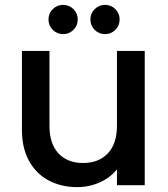

<svg xmlns="http://www.w3.org/2000/svg" viewBox="-20 -760 689 788"><path d="M239 -620Q214 -620 196.5 -637.5Q179 -655 179 -680Q179 -705 196.5 -722.5Q214 -740 239 -740Q264 -740 281.5 -722.5Q299 -705 299 -680Q299 -655 281.5 -637.5Q264 -620 239 -620ZM411 -620Q386 -620 368.5 -637.5Q351 -655 351 -680Q351 -705 368.5 -722.5Q386 -740 411 -740Q436 -740 453.5 -722.5Q471 -705 471 -680Q471 -655 453.5 -637.5Q436 -620 411 -620ZM574 -551V0H460V-65Q433 -31 389.5 -11.5Q346 8 297 8Q232 8 180.5 -19Q129 -46 99.5 -99Q70 -152 70 -227V-551H183V-244Q183 -170 220 -130.5Q257 -91 321 -91Q385 -91 422.5 -130.5Q460 -170 460 -244V-551Z"/></svg>

Font: Fz Poppins Med
Style: Regular
Weight: 500
Designer: Ninad Kale (Devanagari), Jonny Pinhorn (Latin)
Foundry: Indian Type Foundry
Version: Vit hóa bi Vntype.Com & FontZin.Com